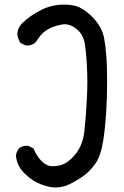

<svg xmlns="http://www.w3.org/2000/svg" viewBox="-20 -806 540 834"><path d="M95.7 -172.9Q98.6 -172.9 103 -172.4L125.5 -161.1Q135.7 -136.7 150.9 -117.2Q165.5 -98.1 185.1 -88.9Q195.3 -84 209 -84Q222.7 -84 238.8 -87.4Q273.4 -94.7 306.6 -134.8Q339.4 -174.8 346.2 -233.6Q353 -292.5 356.9 -369.1Q359.4 -412.6 359.4 -447.5Q359.4 -482.4 357.9 -510.3Q355 -574.7 348.1 -616.7Q341.8 -657.2 311 -681.2Q286.6 -700.7 261.2 -700.7Q255.4 -700.7 249.5 -699.7Q201.7 -691.4 171.9 -667.5Q162.1 -659.7 155.8 -651.4Q143.1 -633.3 132.8 -620.1Q117.2 -608.4 97.7 -608.4Q94.7 -608.4 90.3 -608.9L68.4 -620.1Q57.1 -638.7 55.2 -658.2Q57.1 -684.1 74.2 -703.1Q111.3 -739.7 164.6 -765.6Q191.9 -778.8 226.1 -783.7Q242.2 -786.1 258.3 -786.1Q277.8 -786.1 297.4 -782.7Q336.9 -776.4 380.9 -732.4Q422.4 -690.9 432.1 -641.1Q445.3 -573.7 445.3 -456.5Q445.3 -308.1 429.2 -200.2Q418 -127.9 394 -94.7Q370.1 -61.5 342.8 -42Q316.4 -22.9 282.2 -5.9Q253.9 8.3 220.2 8.3Q210.4 8.3 204.1 7.3Q170.4 1.5 142.1 -12.2Q111.8 -26.9 82.5 -57.1Q53.2 -87.4 49.3 -129.9Q51.3 -147.9 62.5 -161.1Q76.2 -172.9 95.7 -172.9Z"/></svg>

Font: Bakudai
Style: Medium
Weight: 500
Version: Version 1.48